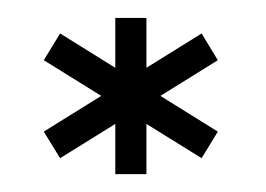

<svg xmlns="http://www.w3.org/2000/svg" viewBox="-20 -782 297 214"><path d="M204.7 -605.7 222.8 -635.3 47 -744.7 28.8 -714.9ZM47 -605.7 222.8 -714.9 204.7 -744.7 28.8 -635.3ZM108.5 -587.9H143.2V-762H108.5Z"/></svg>

Font: Anybody Thin
Style: Regular
Weight: 100
Designer: Tyler Finck
Foundry: Etcetera Type Company
Version: Version 1.114;gftools[0.9.25]